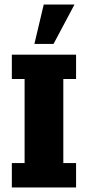

<svg xmlns="http://www.w3.org/2000/svg" viewBox="-20 -823 386 843"><path d="M32 0V-107H88V-476H32V-583H314V-476H258V-107H314V0ZM131 -630 172 -803H307L215 -630Z"/></svg>

Font: Rokkitt ExtraBold
Style: Regular
Weight: 800
Version: Version 3.103